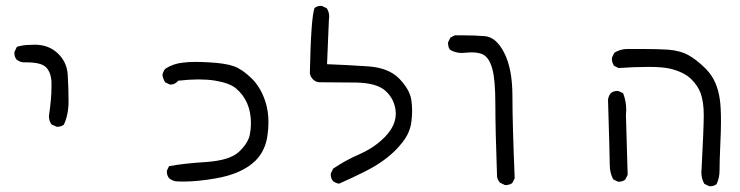

<svg xmlns="http://www.w3.org/2000/svg" viewBox="-20 -526 2540 659"><path d="M173.3 -91.3Q175.3 -90.8 177.2 -90.8Q179.2 -90.8 182.1 -91.3Q188 -91.8 193.4 -94.5Q198.7 -97.2 199.2 -98.1Q215.3 -132.8 215.3 -178Q215.3 -223.1 212.4 -270Q209.5 -313.5 178.2 -343Q147 -372.6 99.1 -372.6Q85.4 -372.6 72.3 -371.6Q59.1 -370.6 53.2 -369.1Q42.5 -367.2 37.6 -364.7L29.8 -348.1Q29.3 -346.2 29.3 -344.7Q29.3 -330.6 37.1 -321.3Q46.4 -314 59.1 -312Q64.9 -312 70.3 -312Q122.6 -312 138.7 -294.4Q155.8 -275.9 156.7 -242.7Q156.7 -234.9 156.7 -227.1Q156.7 -204.6 154.3 -179.7Q151.9 -154.8 147.9 -127.4Q147.9 -111.8 156.7 -99.1Z M609.4 97.2Q657.7 97.2 719.7 86.4Q811 70.8 857.4 24.9Q891.6 -9.3 898.4 -64Q901.4 -85.9 901.4 -106Q901.4 -145.5 890.6 -178.2Q874.5 -227.1 842.8 -257.8Q811 -288.6 782.2 -298.8Q753.4 -309.1 697.3 -312Q672.9 -313.5 649.4 -313.5Q626 -313.5 607.9 -311Q573.7 -307.6 546.9 -289.6Q539.6 -280.3 537.6 -268.6Q539.6 -254.9 546.9 -243.7L563 -235.8Q564 -235.8 565.4 -235.8Q579.6 -235.8 589.4 -246.6L591.8 -249Q630.4 -253.4 660.9 -253.4Q691.4 -253.4 716.8 -249.5Q768.1 -241.2 790.5 -222.2Q841.3 -178.7 841.3 -103Q841.3 -83 837.4 -63.5Q831.1 -33.7 799.6 -4.4Q768.1 24.9 684.6 30.3Q607.9 35.2 560.1 44.4L553.2 59.1Q552.7 61 552.7 62.5Q552.7 76.7 560.5 85.9Q570.3 93.8 583 96.2Q595.7 97.2 609.4 97.2Z M1392.1 -109.4Q1394.5 -127.4 1394.5 -146.5Q1394.5 -165.5 1391.6 -184.1Q1385.7 -219.7 1349.6 -256.8Q1313.5 -293.5 1242.7 -298.3Q1168.5 -303.2 1102.5 -305.7L1108.9 -458Q1109.9 -463.4 1109.9 -468.8Q1109.9 -484.9 1101.6 -497.6L1085.4 -505.4Q1083.5 -505.9 1079.6 -505.9Q1075.7 -505.9 1070.1 -504.2Q1064.5 -502.4 1059.6 -498.5Q1047.4 -466.8 1043.5 -274.9Q1045.4 -262.7 1054 -253.9Q1062.5 -245.1 1074.7 -243.7Q1131.3 -243.7 1200.7 -242.7Q1273.9 -241.7 1304.4 -213.1Q1335 -184.6 1338.4 -141.1Q1338.4 -137.7 1338.4 -134.8Q1338.4 -82 1274.4 -32.2Q1247.6 -11.7 1214.8 2.9Q1167 23.4 1123.5 52.7L1115.7 68.8Q1115.2 70.8 1115.2 72.3Q1115.2 86.4 1123 95.7Q1131.8 102.5 1143.6 104.5Q1186 85.9 1227.1 65.4Q1293.9 32.7 1335.9 -8.8Q1349.6 -22.5 1361.8 -38.1Q1387.7 -70.8 1392.1 -109.4Z M1712.4 108.9Q1714.4 109.4 1716.8 109.4Q1719.2 109.4 1723.1 108.4Q1731.4 107.4 1738.3 102.1L1746.6 85.9Q1738.8 -101.1 1738.8 -196.3Q1738.8 -290 1710.4 -345.2Q1683.1 -398.4 1644.5 -401.9Q1610.8 -404.8 1563.5 -404.8Q1552.7 -404.8 1541 -404.8L1525.9 -397L1518.1 -381.3Q1517.6 -379.4 1517.6 -376.7Q1517.6 -374 1518.6 -370.1Q1519.5 -361.8 1524.9 -355Q1543 -344.2 1565.9 -344.2Q1571.8 -344.2 1580.3 -345.2Q1588.9 -346.2 1598.6 -346.2Q1621.1 -346.2 1636.2 -339.8Q1659.2 -329.1 1669.9 -289.1Q1680.2 -252 1680.2 -166.7Q1680.2 -81.5 1686 79.6Q1687.5 91.3 1695.8 100.6Z M2103.5 97.7Q2117.2 97.7 2126 90.3L2134.3 74.2L2128.4 -130.4Q2129.4 -139.2 2129.4 -147.5Q2129.4 -179.2 2118.7 -206.1L2103 -213.4Q2101.1 -213.9 2099.6 -213.9Q2085.4 -213.9 2076.2 -206.1Q2068.8 -196.8 2066.9 -184.1Q2072.8 10.7 2072.8 38.8Q2072.8 66.9 2084.5 89.4L2100.1 97.2Q2102.1 97.7 2103.5 97.7ZM2417 113.3Q2430.7 113.3 2439.5 106Q2449.7 85 2449.7 58.6Q2449.7 29.3 2452.1 -24.7Q2454.6 -78.6 2454.6 -106.2Q2454.6 -133.8 2453.6 -152.3Q2450.7 -221.7 2422.9 -264.6Q2412.1 -280.8 2397.9 -294.4Q2369.1 -322.3 2342 -337.2Q2314.9 -352.1 2273.9 -355.5Q2240.7 -357.9 2178.7 -357.9Q2160.6 -357.9 2140.6 -357.9H2134.3Q2108.4 -357.9 2088.4 -344.7L2080.6 -328.6Q2080.1 -326.7 2080.1 -322.8Q2080.1 -318.8 2081.8 -312.7Q2083.5 -306.6 2087.4 -300.3L2103 -292.5Q2160.2 -296.4 2206.5 -296.4Q2252.9 -296.4 2279.3 -290.5Q2328.1 -278.8 2353 -253.9Q2375.5 -231.4 2384.8 -206.1Q2395.5 -175.3 2395.5 -131.6Q2395.5 -87.9 2388.2 51.3Q2387.2 60.5 2387.2 64.5Q2387.2 87.4 2397.5 105L2413.6 112.8Q2415.5 113.3 2417 113.3Z"/></svg>

Font: NaikaiFont
Style: Light
Weight: 300
Version: Version 1.89